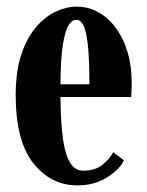

<svg xmlns="http://www.w3.org/2000/svg" viewBox="-20 -551 446 581"><path d="M214 10Q134 10 80.8 -57.2Q27.5 -124.5 27.5 -263.5Q27.5 -336 44.8 -387Q62 -438 89.8 -469.8Q117.5 -501.5 149.5 -516.2Q181.5 -531 211 -531Q258 -531 296 -502Q334 -473 356.2 -420.8Q378.5 -368.5 378.5 -298Q378.5 -277.5 377 -257.5H163Q164 -138 180 -86.2Q196 -34.5 231.5 -34.5Q268.5 -34.5 290.8 -53Q313 -71.5 322.5 -90.5L355 -66Q342.5 -38.5 304 -14.2Q265.5 10 214 10ZM211 -491Q198.5 -491.5 188 -475.5Q177.5 -459.5 170.5 -417.2Q163.5 -375 163 -296H250.5Q250.5 -373 245.8 -415.5Q241 -458 232.2 -474.8Q223.5 -491.5 211 -491Z"/></svg>

Font: Imbue 10pt ExtraBold
Style: Regular
Weight: 800
Designer: Tyler Finck
Foundry: Etcetera Type Company
Version: Version 1.102; ttfautohint (v1.8.3)